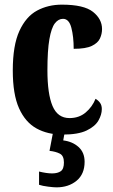

<svg xmlns="http://www.w3.org/2000/svg" viewBox="-20 -569 488 826"><path d="M249 10Q185 10 137 -16.5Q89 -43 62 -103Q35 -163 35 -266Q35 -374 63.5 -436Q92 -498 139.5 -523.5Q187 -549 246 -549Q341 -549 380 -518Q419 -487 419 -444Q419 -423 410 -403.5Q401 -384 375 -371.5Q349 -359 297 -359Q297 -411 287 -449.5Q277 -488 251 -488Q231 -488 216 -468.5Q201 -449 192.5 -400.5Q184 -352 184 -267Q184 -165 206 -113Q228 -61 279 -61Q320 -61 348.5 -85Q377 -109 391 -144Q403 -137 410.5 -126.5Q418 -116 418 -100Q418 -76 403.5 -50.5Q389 -25 352.5 -7.5Q316 10 249 10ZM223 237Q211 237 187 234Q163 231 148 226V169Q181 177 204 177Q228 177 241.5 167.5Q255 158 255 130Q255 101 237.5 92Q220 83 193 80L210 -9H260L252 35Q292 40 318 63.5Q344 87 344 127Q344 180 309.5 208.5Q275 237 223 237Z"/></svg>

Font: Noto Serif Tamil ExtraCondensed ExtraBold
Style: Italic
Weight: 800
Width: 2
Italic angle: -12°
Designer: Indian Type Foundry, Tom Grace, and the Monotype Design Team
Foundry: Monotype Imaging Inc.
Version: Version 2.003; ttfautohint (v1.8.4.7-5d5b)